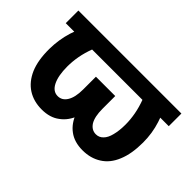

<svg xmlns="http://www.w3.org/2000/svg" viewBox="-88 -824 1112 1112"><g transform="rotate(45 468.0 -268.0)"><path d="M889.6 -545.9Q889.6 -519.5 889.6 -442.4Q678.7 -442.4 45.9 -442.4Q45.9 -467.8 45.9 -545.9Q256.8 -545.9 889.6 -545.9ZM168 -545.9Q203.1 -545.9 308.6 -545.9Q280.3 -492.2 262.7 -445.3Q245.1 -398.4 237.3 -355.5Q229.5 -312.5 229.5 -271.5Q229.5 -196.3 251 -153.3Q272.5 -110.4 311.5 -110.4Q346.7 -110.4 367.2 -143.6Q388.7 -177.7 388.7 -242.2Q388.7 -277.3 388.7 -346.7Q416 -346.7 499 -346.7Q499 -324.2 499 -256.8Q499 -175.8 477.5 -116.2Q456.1 -55.7 411.1 -23.4Q368.2 9.8 300.8 9.8Q234.4 9.8 185.5 -21.5Q136.7 -52.7 109.4 -115.2Q83 -177.7 84 -270.5Q85 -346.7 106.4 -416Q127.9 -485.4 168 -545.9ZM627 -545.9Q662.1 -545.9 767.6 -545.9Q807.6 -485.4 829.1 -416Q851.6 -346.7 851.6 -270.5Q851.6 -177.7 825.2 -115.2Q799.8 -52.7 750 -21.5Q701.2 9.8 634.8 9.8Q567.4 9.8 523.4 -23.4Q479.5 -55.7 458 -116.2Q436.5 -175.8 436.5 -256.8Q436.5 -287.1 436.5 -346.7Q463.9 -346.7 546.9 -346.7Q546.9 -320.3 546.9 -242.2Q546.9 -177.7 567.4 -143.6Q588.9 -110.4 624 -110.4Q650.4 -110.4 668.9 -129.9Q687.5 -148.4 696.3 -184.6Q706.1 -221.7 706.1 -271.5Q706.1 -312.5 698.2 -355.5Q690.4 -398.4 672.9 -445.3Q655.3 -492.2 627 -545.9Z"/></g></svg>

Font: DeepSea
Style: Bold
Weight: 700
Designer: Stem
Version: Version 3.019;git-0a5106e0b